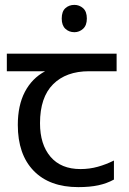

<svg xmlns="http://www.w3.org/2000/svg" viewBox="-20 -757 530 787"><path d="M285 -737Q305 -737 320.5 -723.5Q336 -710 336 -681Q336 -653 320.5 -639Q305 -625 285 -625Q263 -625 248 -639Q233 -653 233 -681Q233 -710 248 -723.5Q263 -737 285 -737ZM301 10Q183 10 118 -57Q53 -124 53 -245Q53 -325 82 -380.5Q111 -436 165 -465H8V-537H458V-465H345Q251 -465 197.5 -411.5Q144 -358 144 -252Q144 -165 187 -114.5Q230 -64 310 -64Q347 -64 381 -73.5Q415 -83 447 -99V-21Q418 -5 383 2.5Q348 10 301 10Z"/></svg>

Font: uguzrati05
Style: Book
Weight: 400
Designer: Jelle Bosma - Monotype Design Team, Universal Thirst
Foundry: Monotype Imaging Inc.
Version: Version 2.106